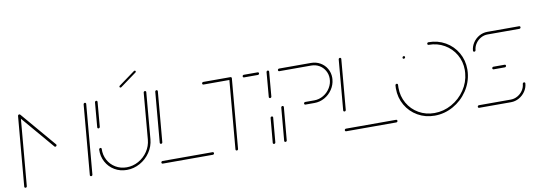

<svg xmlns="http://www.w3.org/2000/svg" viewBox="-54 -1019 3789 1356"><g transform="rotate(-10 1840.0 -340.5)"><path d="M85.9 -518.5Q89.6 -518.5 92.2 -515.7Q94.8 -513 94.4 -509.3L50.7 -9.6Q50.4 -5.9 47.6 -3.1Q44.8 -0.4 40.7 -0.4Q37 -0.4 34.4 -3Q31.9 -5.6 32.2 -9.6L75.9 -509.3Q76.3 -513 79.3 -515.7Q82.2 -518.5 85.9 -518.5ZM307.8 -259.6Q307.8 -255.2 304.8 -252.2Q301.9 -249.3 297.8 -249.3Q293.3 -249.3 291.5 -252.2L78.9 -501.9Q76.3 -504.4 76.3 -508.5Q76.7 -512.2 79.6 -515Q82.6 -517.8 86.3 -517.8Q90.4 -517.8 93.3 -514.8L305.9 -264.8Q307.8 -263 307.8 -259.6ZM556.3 -518.5Q560 -518.5 562.6 -515.7Q565.2 -513 564.8 -509.3L521.1 -9.6Q520.7 -5.9 518 -3.1Q515.2 -0.4 511.1 -0.4Q507.4 -0.4 504.8 -3Q502.2 -5.6 502.6 -9.6L546.3 -509.3Q546.7 -513 549.6 -515.7Q552.6 -518.5 556.3 -518.5Z M620.7 -323.7Q616.7 -323.7 614.4 -326.5Q612.2 -329.3 612.6 -333L627.8 -509.3Q628.1 -513 631.1 -515.7Q634.1 -518.5 637.8 -518.5Q641.5 -518.5 644.1 -515.7Q646.7 -513 646.3 -509.3L631.1 -333Q630.4 -328.9 627.4 -326.3Q624.4 -323.7 620.7 -323.7ZM988.5 -526.7Q992.2 -526.7 994.8 -524.1Q997.4 -521.5 997 -517.4L968.1 -184.4Q963.7 -134.1 935.2 -91.9Q906.7 -49.6 862.2 -24.8Q817.8 0 767.8 0Q718.9 0 679.6 -23.3Q640.4 -46.7 618.7 -87Q597 -127.4 598.9 -175.6Q599.3 -179.3 602.2 -182.4Q605.2 -185.6 609.3 -185.6Q613 -185.6 615.4 -183Q617.8 -180.4 617.4 -176.7Q615.9 -133.3 635.4 -97Q654.8 -60.7 690.2 -39.6Q725.6 -18.5 769.3 -18.5Q814.4 -18.5 854.4 -40.7Q894.4 -63 920 -101.1Q945.6 -139.3 949.6 -184.4L978.5 -517.4Q978.9 -521.1 981.7 -523.9Q984.4 -526.7 988.5 -526.7ZM824.1 -580.7Q821.1 -580.7 819.1 -582.8Q817 -584.8 817 -587.8Q817 -592.2 820.4 -594.4L937.4 -679.6Q939.3 -681.1 942.2 -681.1Q945.2 -681.1 947.2 -679.1Q949.3 -677 949.3 -674.1Q949.3 -669.6 945.9 -667.4L829.3 -582.2Q826.7 -580.7 824.1 -580.7Z M1393.3 -10Q1393.3 -5.9 1390.4 -3Q1387.4 0 1383.3 0H1024.1Q1020.4 0 1018 -2.4Q1015.6 -4.8 1015.6 -8.5Q1015.6 -12.6 1018.5 -15.6Q1021.5 -18.5 1025.6 -18.5H1384.8Q1388.1 -18.5 1390.7 -16.1Q1393.3 -13.7 1393.3 -10ZM1037 -139.6Q1033.3 -139.6 1030.7 -142.2Q1028.1 -144.8 1028.5 -148.9L1060 -509.3Q1060.4 -513 1063.3 -515.7Q1066.3 -518.5 1070 -518.5Q1073.7 -518.5 1076.3 -515.7Q1078.9 -513 1078.5 -509.3L1047 -148.9Q1046.7 -145.2 1043.9 -142.4Q1041.1 -139.6 1037 -139.6Z M1609.3 -509.3 1565.6 -9.6Q1565.2 -5.9 1562.4 -3.1Q1559.6 -0.4 1555.6 -0.4Q1551.9 -0.4 1549.3 -3Q1546.7 -5.6 1547 -9.6L1590.7 -509.3ZM1395.9 -508.5Q1395.9 -512.6 1398.9 -515.6Q1401.9 -518.5 1405.9 -518.5H1600.7Q1604.1 -518.5 1606.7 -516.1Q1609.3 -513.7 1609.3 -510.4Q1609.3 -506.3 1606.3 -503.1Q1603.3 -500 1599.3 -500H1404.4Q1400.7 -500 1398.3 -502.4Q1395.9 -504.8 1395.9 -508.5ZM1686.7 -508.5Q1686.7 -512.6 1689.6 -515.6Q1692.6 -518.5 1696.7 -518.5H1795.9Q1799.3 -518.5 1801.9 -516.1Q1804.4 -513.7 1804.4 -510.4Q1804.4 -506.3 1801.5 -503.1Q1798.5 -500 1794.4 -500H1695.2Q1691.5 -500 1689.1 -502.4Q1686.7 -504.8 1686.7 -508.5Z M1823 -0.4Q1819.3 -0.4 1816.7 -3Q1814.1 -5.6 1814.4 -9.6L1830 -185.2Q1830.4 -188.9 1833.1 -191.7Q1835.9 -194.4 1840 -194.4Q1843.7 -194.4 1846.3 -191.9Q1848.9 -189.3 1848.5 -185.2L1833 -9.6Q1832.6 -5.9 1829.8 -3.1Q1827 -0.4 1823 -0.4ZM1851.5 -324.1Q1847.8 -324.1 1845.2 -326.7Q1842.6 -329.3 1843 -333.3L1858.1 -509.3Q1858.5 -513 1861.5 -515.7Q1864.4 -518.5 1868.1 -518.5Q1871.9 -518.5 1874.4 -515.7Q1877 -513 1876.7 -509.3L1861.5 -333.3Q1861.1 -329.6 1858.3 -326.9Q1855.6 -324.1 1851.5 -324.1Z M1904.8 -0.4Q1901.1 -0.4 1898.5 -3Q1895.9 -5.6 1896.3 -9.6L1917 -244.8Q1917.4 -248.5 1920.2 -251.3Q1923 -254.1 1927 -254.1Q1930.7 -254.1 1933.3 -251.5Q1935.9 -248.9 1935.6 -244.8L1914.8 -9.6Q1914.4 -5.9 1911.7 -3.1Q1908.9 -0.4 1904.8 -0.4ZM2080.4 -244.1Q2080.4 -248.1 2083.3 -251.1Q2086.3 -254.1 2090.4 -254.1H2155.2Q2190.4 -254.1 2221.3 -272.4Q2252.2 -290.7 2270.7 -321.7Q2289.3 -352.6 2289.3 -388.1Q2289.3 -418.9 2274.4 -444.6Q2259.6 -470.4 2233.9 -485.2Q2208.1 -500 2176.7 -500H1948.1Q1944.4 -500 1942 -502.4Q1939.6 -504.8 1939.6 -508.5Q1939.6 -512.6 1942.6 -515.6Q1945.6 -518.5 1949.6 -518.5H2178.1Q2214.4 -518.5 2244.3 -501.5Q2274.1 -484.4 2291.1 -455Q2308.1 -425.6 2308.1 -390Q2308.1 -386.3 2307.4 -377.4Q2304.1 -338.9 2282.2 -306.3Q2260.4 -273.7 2226.3 -254.6Q2192.2 -235.6 2153.7 -235.6H2088.9Q2085.2 -235.6 2082.8 -238Q2080.4 -240.4 2080.4 -244.1Z M2708.9 -10Q2708.9 -5.9 2705.9 -3Q2703 0 2698.9 0H2339.6Q2335.9 0 2333.5 -2.4Q2331.1 -4.8 2331.1 -8.5Q2331.1 -12.6 2334.1 -15.6Q2337 -18.5 2341.1 -18.5H2700.4Q2703.7 -18.5 2706.3 -16.1Q2708.9 -13.7 2708.9 -10ZM2352.6 -139.6Q2348.9 -139.6 2346.3 -142.2Q2343.7 -144.8 2344.1 -148.9L2375.6 -509.3Q2375.9 -513 2378.9 -515.7Q2381.9 -518.5 2385.6 -518.5Q2389.3 -518.5 2391.9 -515.7Q2394.4 -513 2394.1 -509.3L2362.6 -148.9Q2362.2 -145.2 2359.4 -142.4Q2356.7 -139.6 2352.6 -139.6Z M2821.5 -441.5Q2821.5 -445.9 2824.4 -449.1Q2827.4 -452.2 2831.5 -452.2Q2835.2 -452.2 2837.6 -449.8Q2840 -447.4 2840 -443.7Q2840 -439.6 2836.9 -436.7Q2833.7 -433.7 2829.6 -433.7Q2825.9 -433.7 2823.7 -435.9Q2821.5 -438.1 2821.5 -441.5ZM3010.4 -508.5Q3010.4 -512.6 3013.3 -515.6Q3016.3 -518.5 3020.4 -518.5Q3087 -518.5 3141.5 -487.2Q3195.9 -455.9 3227 -401.9Q3258.1 -347.8 3258.1 -282.2Q3258.1 -271.1 3257 -259.3Q3250.7 -188.9 3210.7 -129.3Q3170.7 -69.6 3108.1 -34.8Q3045.6 0 2975.2 0Q2908.5 0 2854.1 -31.3Q2799.6 -62.6 2768.5 -116.7Q2737.4 -170.7 2737.4 -236.3Q2737.4 -247.8 2738.5 -259.3Q2738.9 -263 2741.7 -265.7Q2744.4 -268.5 2748.5 -268.5Q2752.2 -268.5 2754.8 -265.9Q2757.4 -263.3 2757 -259.3Q2756.3 -252.2 2756.3 -238.1Q2756.3 -177.4 2785.2 -127Q2814.1 -76.7 2864.4 -47.6Q2914.8 -18.5 2976.7 -18.5Q3042.2 -18.5 3100.4 -50.9Q3158.5 -83.3 3195.7 -138.5Q3233 -193.7 3238.5 -259.3Q3239.6 -270.4 3239.6 -280.7Q3239.6 -341.5 3210.6 -391.7Q3181.5 -441.9 3131.1 -470.9Q3080.7 -500 3018.9 -500Q3015.2 -500 3012.8 -502.4Q3010.4 -504.8 3010.4 -508.5Z M3635.9 -122.2Q3639.6 -122.2 3642.2 -119.6Q3644.8 -117 3644.4 -113Q3641.9 -82.2 3624.3 -56.3Q3606.7 -30.4 3579.4 -15.2Q3552.2 0 3521.5 0H3293.3Q3289.6 0 3287.2 -2.4Q3284.8 -4.8 3284.8 -8.5Q3284.8 -12.6 3287.8 -15.6Q3290.7 -18.5 3294.8 -18.5H3523Q3548.5 -18.5 3571.5 -31.3Q3594.4 -44.1 3609.1 -65.7Q3623.7 -87.4 3625.9 -113Q3626.3 -116.7 3629.1 -119.4Q3631.9 -122.2 3635.9 -122.2ZM3531.5 -260Q3531.5 -255.9 3528.5 -253Q3525.6 -250 3521.5 -250H3441.1Q3437.4 -250 3435 -252.4Q3432.6 -254.8 3432.6 -258.5Q3432.6 -262.6 3435.6 -265.6Q3438.5 -268.5 3442.6 -268.5H3523Q3526.7 -268.5 3529.1 -266.1Q3531.5 -263.7 3531.5 -260ZM3328.5 -396.3Q3324.8 -396.3 3322.2 -398.9Q3319.6 -401.5 3320 -405.6Q3322.6 -436.3 3340 -462.2Q3357.4 -488.1 3384.6 -503.3Q3411.9 -518.5 3442.6 -518.5H3671.1Q3674.4 -518.5 3677 -516.1Q3679.6 -513.7 3679.6 -510.4Q3679.6 -506.3 3676.7 -503.1Q3673.7 -500 3669.6 -500H3441.1Q3415.6 -500 3392.8 -487.2Q3370 -474.4 3355.4 -452.8Q3340.7 -431.1 3338.5 -405.6Q3338.1 -401.9 3335.4 -399.1Q3332.6 -396.3 3328.5 -396.3Z"/></g></svg>

Font: 26F Galaxy Sans Hairline
Style: Italic
Weight: 50
Italic angle: -5°
Designer: C₂₉H₂₅N₃O₅
Version: Version 1.200